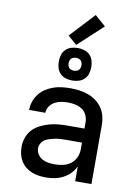

<svg xmlns="http://www.w3.org/2000/svg" viewBox="-104 -1041 808 1117"><g transform="rotate(10 300.0 -482.5)"><path d="M247 8Q226 8 204.5 5Q183 2 163 -6Q143 -14 126 -28Q109 -42 98 -60Q87 -78 82 -99Q77 -120 77 -142Q77 -170 86 -197Q95 -224 114 -244.5Q133 -265 158.5 -278Q184 -291 211 -298.5Q238 -306 265.5 -308.5Q293 -311 321 -311H419V-348Q419 -370 409.5 -390.5Q400 -411 382 -423Q364 -435 342 -439.5Q320 -444 298 -444Q278 -444 258 -440.5Q238 -437 220 -427Q202 -417 190.5 -399.5Q179 -382 179 -362H83Q83 -387 91.5 -412Q100 -437 115.5 -457Q131 -477 152.5 -491Q174 -505 198 -513.5Q222 -522 247.5 -525Q273 -528 298 -528Q325 -528 351.5 -524.5Q378 -521 403 -512Q428 -503 450 -487Q472 -471 487 -449Q502 -427 508.5 -401Q515 -375 515 -348V0H419V-87Q407 -63 389 -44.5Q371 -26 347.5 -14Q324 -2 298.5 3Q273 8 247 8ZM284 -76Q309 -76 333.5 -81.5Q358 -87 378 -102Q398 -117 408.5 -140.5Q419 -164 419 -189V-228H321Q306 -228 290.5 -227Q275 -226 260 -223Q245 -220 230 -215.5Q215 -211 202 -203Q189 -195 181 -181Q173 -167 173 -152Q173 -133 183.5 -116.5Q194 -100 210.5 -91Q227 -82 246 -79Q265 -76 284 -76ZM300 -574Q281 -574 262 -579.5Q243 -585 229 -599Q215 -613 209.5 -632Q204 -651 204 -670Q204 -689 209.5 -708Q215 -727 229 -741Q243 -755 262 -760.5Q281 -766 300 -766Q319 -766 338 -760.5Q357 -755 371 -741Q385 -727 390.5 -708Q396 -689 396 -670Q396 -651 390.5 -632Q385 -613 371 -599Q357 -585 338 -579.5Q319 -574 300 -574ZM300 -632Q308 -632 315.5 -634.5Q323 -637 328 -642Q333 -647 335.5 -654.5Q338 -662 338 -670Q338 -678 335.5 -685.5Q333 -693 328 -698Q323 -703 315.5 -705.5Q308 -708 300 -708Q292 -708 284.5 -705.5Q277 -703 272 -698Q267 -693 264.5 -685.5Q262 -678 262 -670Q262 -662 264.5 -654.5Q267 -647 272 -642Q277 -637 284.5 -634.5Q292 -632 300 -632ZM287 -782 234 -828 369 -973 433 -917Z"/></g></svg>

Font: Iosevka Aile Medium
Style: Regular
Weight: 500
Designer: Belleve Invis
Foundry: Belleve Invis
Version: Version 27.3.5; ttfautohint (v1.8.4)